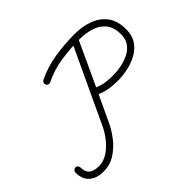

<svg xmlns="http://www.w3.org/2000/svg" viewBox="-151 -739 937 937"><g transform="rotate(-45 317.0 -270.5)"><path d="M448 -556Q454 -553 456.5 -546Q459 -539 456 -533Q410 -433 363.5 -333Q317 -233 270 -134Q253 -97 225.5 -62Q198 -27 161.5 -4.5Q125 18 81 17Q81 17 81 17Q81 17 81 17Q36 17 9 -7Q-18 -31 -18 -77Q-18 -84 -12.5 -89.5Q-7 -95 0 -95Q7 -95 12 -89.5Q17 -84 17 -77Q17 -46 34 -32Q51 -18 81 -18Q81 -18 81 -17Q81 -17 81 -17Q118 -17 148.5 -37.5Q179 -58 202 -88.5Q225 -119 238 -148Q285 -248 331.5 -348Q378 -448 425 -547Q428 -554 434.5 -556.5Q441 -559 448 -556ZM206 -475Q200 -472 193 -474.5Q186 -477 183 -483Q180 -490 182 -496.5Q184 -503 191 -507Q253 -537 320.5 -547.5Q388 -558 456 -558Q509 -558 553.5 -542Q598 -526 625 -490.5Q652 -455 652 -396Q652 -354 633 -325.5Q614 -297 583.5 -280Q553 -263 517 -255Q481 -247 446 -247Q410 -247 381 -252.5Q352 -258 320 -273Q320 -273 320 -273Q320 -273 320 -273Q314 -276 311.5 -283Q309 -290 312 -297Q315 -303 322 -305.5Q329 -308 336 -305Q364 -291 389 -286.5Q414 -282 446 -282Q473 -282 502.5 -287.5Q532 -293 558 -305.5Q584 -318 600.5 -340.5Q617 -363 617 -396Q617 -445 594.5 -472.5Q572 -500 535.5 -511.5Q499 -523 456 -523Q392 -523 328 -513.5Q264 -504 206 -475Q206 -475 206 -475Q206 -475 206 -475Z"/></g></svg>

Font: FRB American Cursive
Style: Italic
Weight: 400
Italic angle: -25°
Version: Version 2.0;Modular Font Editor K font №1